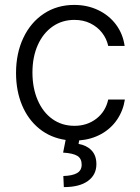

<svg xmlns="http://www.w3.org/2000/svg" viewBox="-20 -558 565 777"><path d="M280.3 -538.1Q333.5 -538.1 377.4 -517.1Q421.4 -496.1 449.5 -458.5Q477.5 -420.9 484.4 -372.1H418Q411.6 -401.4 393.1 -425.3Q374.5 -449.2 345.9 -463.4Q317.4 -477.5 281.2 -477.5Q231.4 -477.5 192.9 -450.7Q154.3 -423.8 132.8 -375.5Q111.3 -327.1 111.3 -264.6Q111.3 -201.7 132.6 -152.6Q153.8 -103.5 192.1 -76.2Q230.5 -48.8 281.2 -48.8Q332.5 -48.8 369.9 -77.6Q407.2 -106.4 418 -155.3H485.4Q478.5 -110.4 453.9 -74Q429.2 -37.6 389.6 -15.6Q350.1 6.3 300.3 10.3L297.9 24.4Q330.1 29.8 350.1 50.3Q370.1 70.8 370.1 106.4Q370.1 149.4 335.9 174.3Q301.8 199.2 238.3 199.2L236.3 154.3Q272.5 153.3 291.5 142.6Q310.5 131.8 310.5 108.4Q310.5 83.5 293 72.8Q275.4 62 235.4 59.6L245.6 8.3Q184.6 -0.5 139.2 -37.1Q93.8 -73.7 69.3 -132.1Q44.9 -190.4 44.9 -262.7Q44.9 -342.3 74.5 -404.8Q104 -467.3 157.5 -502.7Q210.9 -538.1 280.3 -538.1Z"/></svg>

Font: Pretendard Light
Style: Regular
Weight: 300
Designer: Base glyphs from Inter by Rasmus Andersson; Hangeul glyphs from Noto Sans CJK(Source Han Sans) by Jang Soo-young and Kan
Foundry: Kil Hyung-jin
Version: Version 1.309